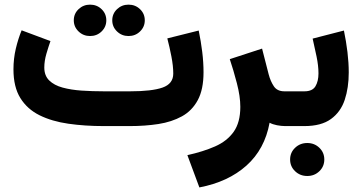

<svg xmlns="http://www.w3.org/2000/svg" viewBox="-20 -549 1577 836"><path d="M544.9 0H432.1Q349.1 0 277.6 -10.3Q206.1 -20.5 152.3 -47.1Q98.6 -73.7 68.6 -122.1Q38.6 -170.4 38.6 -247.1Q38.6 -293.5 48.8 -336.9Q59.1 -380.4 74.2 -417L199.7 -370.1Q191.4 -346.7 182.1 -315.2Q172.9 -283.7 172.9 -254.9Q172.9 -219.7 194.3 -198.7Q215.8 -177.7 252.4 -167.7Q289.1 -157.7 335.4 -154.5Q381.8 -151.4 432.1 -151.4H546.4Q641.1 -151.4 687.7 -167.7Q734.4 -184.1 734.4 -228.5Q734.4 -261.7 726.3 -303.2Q718.3 -344.7 708.5 -381.8L845.2 -416Q855 -368.7 860.6 -322.8Q866.2 -276.9 866.2 -234.4Q866.2 -159.7 841.3 -113.3Q816.4 -66.9 772.2 -42.5Q728 -18.1 669.9 -9Q611.8 0 544.9 0ZM468.8 -460.4Q468.8 -489.3 489.5 -509Q510.3 -528.8 539.6 -528.8Q569.3 -528.8 589.8 -509Q610.4 -489.3 610.4 -460.4Q610.4 -432.1 589.8 -412.1Q569.3 -392.1 539.6 -392.1Q510.3 -392.1 489.5 -412.1Q468.8 -432.1 468.8 -460.4ZM301.3 -460.4Q301.3 -489.3 322 -509Q342.8 -528.8 372.1 -528.8Q401.9 -528.8 422.4 -509Q442.9 -489.3 442.9 -460.4Q442.9 -432.1 422.4 -412.1Q401.9 -392.1 372.1 -392.1Q342.8 -392.1 322 -412.1Q301.3 -432.1 301.3 -460.4Z M1223.6 0Q1204.6 0 1186 -3.7Q1167.5 -7.3 1153.8 -14.6Q1132.8 100.6 1053.2 171.9Q973.6 243.2 848.1 267.1L795.9 126.5Q864.7 111.3 916.7 88.4Q968.8 65.4 997.6 24.7Q1026.4 -16.1 1026.4 -84Q1026.4 -128.9 1011.5 -186.3Q996.6 -243.7 980.5 -291.5L1121.1 -337.4L1149.9 -225.1Q1157.7 -195.3 1172.4 -173.3Q1187 -151.4 1218.3 -151.4H1237.3V0Z M1304.7 0H1217.3V-151.4H1305.7Q1340.3 -151.4 1353.5 -173.3Q1366.7 -195.3 1366.7 -229.5Q1366.7 -262.7 1358.4 -302.7Q1350.1 -342.8 1341.3 -380.9L1477.5 -416Q1487.3 -368.7 1492.9 -322.3Q1498.5 -275.9 1498.5 -233.4Q1498.5 -167 1481 -114.3Q1463.4 -61.5 1421.1 -30.8Q1378.9 0 1304.7 0ZM1243.2 145.5Q1243.2 115.2 1264.9 94.5Q1286.6 73.7 1317.9 73.7Q1349.1 73.7 1370.6 94.5Q1392.1 115.2 1392.1 145.5Q1392.1 175.8 1370.6 196.5Q1349.1 217.3 1317.9 217.3Q1286.6 217.3 1264.9 196.5Q1243.2 175.8 1243.2 145.5Z"/></svg>

Font: Vazirmatn RD UI Black
Style: Regular
Weight: 900
Designer: Saber Rastikerdar
Foundry: Saber Rastikerdar
Version: Version 33.003